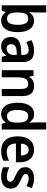

<svg xmlns="http://www.w3.org/2000/svg" viewBox="1215 -2015 810 3280"><g transform="rotate(90 1620.0 -375.0)"><path d="M193 -573Q193 -547 191 -520.5Q189 -494 187 -472H193Q215 -508 250 -530Q285 -552 337 -552Q424 -552 476.5 -480.5Q529 -409 529 -272Q529 -135 476.5 -62.5Q424 10 335 10Q283 10 249.5 -10Q216 -30 193 -63H185L165 0H71V-760H193ZM302 -452Q240 -452 216.5 -408.5Q193 -365 193 -282V-265Q193 -178 217.5 -134Q242 -90 303 -90Q404 -90 404 -273Q404 -452 302 -452Z M853 -552Q1039 -552 1039 -364V0H952L930 -74H926Q896 -31 860 -10.5Q824 10 764 10Q694 10 653 -34.5Q612 -79 612 -157Q612 -323 837 -331L919 -334V-359Q919 -413 897.5 -436Q876 -459 835 -459Q802 -459 767.5 -448Q733 -437 699 -420L664 -506Q702 -527 750 -539.5Q798 -552 853 -552ZM862 -255Q793 -252 764.5 -228Q736 -204 736 -161Q736 -121 755.5 -102Q775 -83 808 -83Q855 -83 887 -115.5Q919 -148 919 -209V-257Z M1447 -553Q1530 -553 1575.5 -505Q1621 -457 1621 -357V0H1500V-329Q1500 -390 1479.5 -420.5Q1459 -451 1414 -451Q1350 -451 1325.5 -405Q1301 -359 1301 -266V0H1179V-543H1274L1290 -470H1296Q1319 -511 1358.5 -532Q1398 -553 1447 -553Z M1927 10Q1839 10 1787 -62Q1735 -134 1735 -271Q1735 -408 1787.5 -480.5Q1840 -553 1928 -553Q1979 -553 2014 -531Q2049 -509 2072 -473H2077Q2075 -493 2073 -520Q2071 -547 2071 -567V-760H2193V0H2097L2076 -68H2071Q2048 -33 2014 -11.5Q1980 10 1927 10ZM1963 -90Q2023 -90 2049 -130Q2075 -170 2075 -253V-274Q2075 -362 2050 -406.5Q2025 -451 1962 -451Q1911 -451 1885 -404Q1859 -357 1859 -270Q1859 -90 1963 -90Z M2537 -552Q2639 -552 2695.5 -486.5Q2752 -421 2752 -307V-242H2431Q2433 -166 2467.5 -126Q2502 -86 2568 -86Q2612 -86 2649 -95.5Q2686 -105 2726 -125V-27Q2689 -8 2649 1Q2609 10 2555 10Q2440 10 2374.5 -62Q2309 -134 2309 -268Q2309 -406 2370 -479Q2431 -552 2537 -552ZM2538 -460Q2493 -460 2465.5 -427Q2438 -394 2433 -328H2636Q2636 -386 2612 -423Q2588 -460 2538 -460Z M3202 -155Q3202 -77 3150 -33.5Q3098 10 3001 10Q2950 10 2910.5 2Q2871 -6 2837 -22V-131Q2871 -112 2914.5 -99.5Q2958 -87 2996 -87Q3042 -87 3063.5 -103Q3085 -119 3085 -147Q3085 -164 3075.5 -177.5Q3066 -191 3042 -205Q3018 -219 2974 -238Q2908 -267 2872 -302.5Q2836 -338 2836 -403Q2836 -474 2889 -513.5Q2942 -553 3029 -553Q3075 -553 3115.5 -542.5Q3156 -532 3195 -513L3159 -424Q3127 -439 3093 -449.5Q3059 -460 3029 -460Q2992 -460 2972 -446.5Q2952 -433 2952 -409Q2952 -392 2962 -379.5Q2972 -367 2996 -354Q3020 -341 3063 -321Q3129 -292 3165.5 -256.5Q3202 -221 3202 -155Z"/></g></svg>

Font: Noto Sans Khmer SemiCondensed SemiBold
Style: Regular
Weight: 600
Width: 4
Designer: Danh Hong and the Monotype Design Team
Foundry: Monotype Imaging Inc.
Version: Version 2.004; ttfautohint (v1.8.4.7-5d5b)